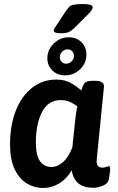

<svg xmlns="http://www.w3.org/2000/svg" viewBox="-20 -925 585 953"><path d="M280 -760Q262 -760 254.5 -763.5Q247 -767 247 -773Q247 -779 251 -785.5Q255 -792 262 -802L308 -872Q316 -883 323 -890.5Q330 -898 345 -901.5Q360 -905 390 -905Q440 -905 440 -890Q440 -881 431 -869.5Q422 -858 407 -844L351 -788Q336 -773 322.5 -766.5Q309 -760 280 -760ZM304 -551Q264 -551 239.5 -575.5Q215 -600 215 -637Q215 -665 229.5 -688Q244 -711 268 -725.5Q292 -740 320 -740Q360 -740 384.5 -715.5Q409 -691 409 -653Q409 -625 394.5 -602Q380 -579 356.5 -565Q333 -551 304 -551ZM308 -609Q324 -609 335.5 -620.5Q347 -632 347 -648Q347 -662 338 -671Q329 -680 315 -680Q300 -680 288.5 -668.5Q277 -657 277 -641Q277 -628 286 -618.5Q295 -609 308 -609ZM193 8Q150 8 113 -14.5Q76 -37 53 -84.5Q30 -132 30 -209Q30 -304 58.5 -376Q87 -448 139 -489Q191 -530 260 -530Q304 -530 335.5 -511Q367 -492 383 -476Q391 -501 399.5 -512.5Q408 -524 441 -524H451Q499 -524 496 -494L460 -133Q456 -93 488 -93Q500 -93 508 -96.5Q516 -100 520 -100Q527 -100 527 -89Q527 -86 526 -73.5Q525 -61 521 -38Q516 -13 490 -3Q464 7 443 7Q349 7 336 -80Q312 -38 274.5 -15Q237 8 193 8ZM236 -96Q264 -96 291.5 -119.5Q319 -143 339 -193L353 -326Q356 -351 358 -366.5Q360 -382 364 -397Q350 -408 330 -418Q310 -428 280 -428Q220 -428 189 -369.5Q158 -311 158 -217Q158 -153 179 -124.5Q200 -96 236 -96Z"/></svg>

Font: Asap SemiBold
Style: Italic
Weight: 600
Italic angle: -6°
Designer: Pablo Cosgaya
Foundry: Omnibus-Type
Version: Version 3.001; ttfautohint (v1.8.3)